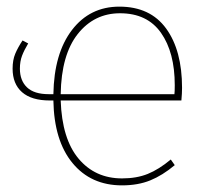

<svg xmlns="http://www.w3.org/2000/svg" viewBox="-20 -549 634 579"><path d="M527 -246H163Q167 -130 217 -70.5Q267 -11 348 -11Q392 -11 425.5 -24.5Q459 -38 495 -68L507 -51Q470 -20 433 -5Q396 10 348 10Q254 10 198.5 -57.5Q143 -125 141 -246H130Q75 -246 46.5 -271Q18 -296 18 -342Q18 -368 26 -387Q34 -406 48 -427L65 -418Q53 -398 46.5 -381Q40 -364 40 -342Q40 -306 61.5 -285.5Q83 -265 127 -265H141Q143 -388 197 -458.5Q251 -529 340 -529Q433 -529 481 -463Q529 -397 529 -284Q529 -268 527 -246ZM507 -292Q507 -391 465.5 -450Q424 -509 342 -509Q264 -509 214.5 -446.5Q165 -384 163 -265H506Q507 -273 507 -292Z"/></svg>

Font: Fira Sans Thin
Style: Regular
Weight: 100
Designer: bBox Type GmbH & Carrois Corporate GbR & Edenspiekermann AG
Foundry: bBox Type GmbH & Carrois Corporate GbR & Edenspiekermann AG
Version: Version 4.301